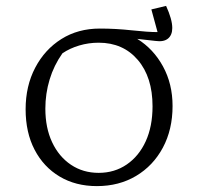

<svg xmlns="http://www.w3.org/2000/svg" viewBox="-20 -625 687 652"><path d="M309 7Q237 7 182.5 -25.5Q128 -58 97.5 -116.5Q67 -175 67 -254Q67 -333 99.5 -395Q132 -457 188.5 -492.5Q245 -528 319 -528Q373 -528 428 -522Q483 -516 515 -516L494 -593L544 -605Q565 -559 565 -530Q565 -506 550.5 -494Q536 -482 508 -486L446 -493Q501 -459 533.5 -399.5Q566 -340 566 -265Q566 -185 533 -123.5Q500 -62 442 -27.5Q384 7 309 7ZM315 -38Q369 -38 410.5 -66.5Q452 -95 475 -145.5Q498 -196 498 -264Q498 -363 448 -421.5Q398 -480 315 -480Q281 -480 249 -470.5Q217 -461 192 -444Q163 -403 148.5 -355Q134 -307 134 -256Q134 -191 157 -142Q180 -93 221 -65.5Q262 -38 315 -38Z"/></svg>

Font: Piazzolla SC Light
Style: Regular
Weight: 300
Designer: Juan Pablo del Peral
Foundry: Huerta Tipografica
Version: Version 1.330